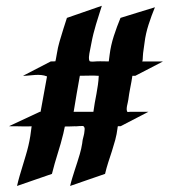

<svg xmlns="http://www.w3.org/2000/svg" viewBox="-20 -632 616 655"><path d="M327.4 -612.3Q322.5 -596.4 317.4 -580.6Q312.3 -564.7 307.5 -548.8Q302.7 -533 298.7 -516.8Q294.7 -500.7 291.7 -484.4Q289.8 -472.7 287.1 -460.8Q284.4 -449 283.4 -437.3Q283.2 -434.1 283.6 -430.5Q283.9 -427 285.4 -424.3L286.1 -423.1Q287.1 -422.9 288 -422.6Q288.8 -422.4 290 -422.1Q293 -421.6 295.9 -421.8Q298.8 -421.9 301.8 -422.1Q312 -423.1 322.5 -422.9Q333 -422.6 343.3 -422.6H351.1L354 -445.1Q357.9 -477.1 368.4 -509.4Q378.9 -541.7 391.1 -571Q420.7 -580.3 449.8 -589.2Q479 -598.1 508.5 -607.2Q496.8 -578.9 486.8 -547.9Q476.8 -516.8 473.1 -486.3Q471.9 -474.6 469.8 -462.5Q467.8 -450.4 467.3 -438.7Q467 -435.1 466.9 -430.5Q466.8 -426 465.3 -422.4H536.1L441.4 -373.3H431.6Q428.5 -352.5 424.4 -332.5Q420.4 -312.5 417.7 -291.7Q417.2 -287.6 415.8 -281.9Q414.3 -276.1 413.2 -270Q412.1 -263.9 412.2 -258.5Q412.4 -253.2 415 -249.8Q418.9 -250.5 423.1 -250.5H486.1L391.4 -201.4H382.1Q381.6 -199.5 381.3 -197.9Q381.1 -196.3 380.9 -194.6Q378.4 -174.3 373.2 -154.8Q367.9 -135.3 361.7 -116.1Q355.5 -96.9 349.2 -77.8Q343 -58.6 338.4 -38.8Q308.6 -28.6 278.9 -18.3Q249.3 -8.1 219.2 2.4Q222.4 -11.5 226.6 -25Q230.7 -38.6 235.1 -52.1Q239.5 -65.7 243.9 -79.1Q248.3 -92.5 252.2 -106.2Q254.9 -115.5 257 -124.8Q259 -134 260.5 -143.3Q260.7 -144.8 261.1 -148.4Q261.5 -152.1 262 -154.8Q263.7 -162.1 265.6 -169.4Q267.6 -176.8 268.1 -184.3Q268.3 -187.3 268.7 -189.8Q269 -192.4 268.7 -194.6Q268.3 -196.8 267.2 -198.7Q266.1 -200.7 263.4 -202.1Q257.8 -202.4 251.8 -202Q245.8 -201.7 241.7 -201.2Q237.5 -200.7 236.5 -200.6Q235.4 -200.4 239.7 -201.4Q230 -200.9 220.3 -200.7Q210.7 -200.4 201.2 -200.4Q199 -188.2 196 -176.3Q191.9 -158.9 186.9 -141.7Q181.9 -124.5 176.6 -107.5Q171.4 -90.6 166.4 -73.4Q161.4 -56.2 157.2 -38.8Q127.4 -28.6 97.8 -18.3Q68.1 -8.1 38.1 2.4Q42 -14.9 47 -32.1Q52 -49.3 57.3 -66.4Q62.5 -83.5 67.6 -100.6Q72.8 -117.7 76.9 -135Q80.8 -151.6 83.4 -168Q85.9 -184.3 87.9 -201.2Q81.1 -200.7 74.2 -200.7Q67.4 -200.7 58.6 -200.8Q49.8 -200.9 38.2 -201.2Q26.6 -201.4 10.5 -201.4L115.7 -250.5H118.4L140.4 -371.3Q130.6 -375.2 120.4 -376.1Q110.1 -377 99.7 -376.3Q89.4 -375.7 78.9 -374.5Q68.4 -373.3 58.3 -373.3L153.1 -422.4Q157 -422.4 160.9 -422.5Q164.8 -422.6 168.9 -422.9L170.4 -429Q172.4 -439.2 174 -449Q175.5 -458.7 177.7 -468.8Q178.2 -471.2 179.1 -474.6Q179.9 -478 180.9 -481.6Q181.9 -485.1 182.7 -488.5Q183.6 -491.9 184.3 -494.1Q189.9 -513.7 196 -532.7Q202.1 -551.8 208.3 -571ZM298.6 -250.5Q300.5 -265.9 303.3 -281.1Q306.2 -296.4 309 -311.6Q311.8 -326.9 314 -342.3Q316.2 -357.7 316.9 -373.3Q300.8 -374.5 284.7 -374Q268.6 -373.5 252.4 -373.5Q246.8 -342.8 241.6 -312.4Q236.3 -282 231.4 -251.2L229.7 -250.5ZM289.3 -420.9H289.1Z"/></svg>

Font: Autopia
Style: Bold
Weight: 700
Designer: Antoine Gelgon
Foundry: Antoine Gelgon
Version: 001.000